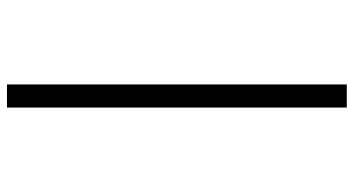

<svg xmlns="http://www.w3.org/2000/svg" viewBox="-258 -542 1040 565"><g transform="rotate(-90 262.5 -260.0)"><path d="M228 240H296V-760H228Z"/></g></svg>

Font: Noto Serif Hebrew SemiCondensed
Style: Bold
Weight: 700
Width: 4
Designer: Monotype Design Team
Foundry: Monotype Imaging Inc.
Version: Version 2.004